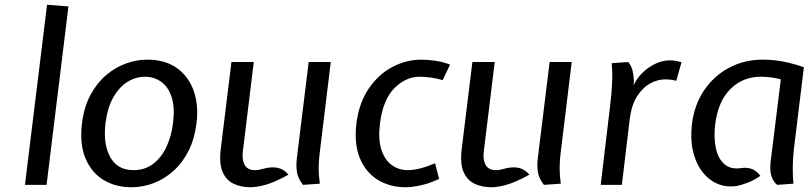

<svg xmlns="http://www.w3.org/2000/svg" viewBox="-20 -778 3417 808"><path d="M85 0 178 -758 268 -751 176 0Z M533 10Q466 10 415.2 -21Q364.5 -52 339.5 -112Q314.5 -172 325 -259Q333.5 -327.5 360.5 -378Q387.5 -428.5 426.2 -461.5Q465 -494.5 510 -510.8Q555 -527 599 -527Q675.5 -527 725 -491.2Q774.5 -455.5 795.5 -394.8Q816.5 -334 807 -259Q799 -194 773.8 -143.8Q748.5 -93.5 710.5 -59.2Q672.5 -25 627 -7.5Q581.5 10 533 10ZM542 -62Q590.5 -62 625.2 -89Q660 -116 680.8 -160.8Q701.5 -205.5 708 -259Q716.5 -326 702.2 -369.5Q688 -413 658 -434Q628 -455 590 -455Q552 -455 517.2 -434Q482.5 -413 457.5 -369.5Q432.5 -326 424 -259Q413.5 -172 443.8 -117Q474 -62 542 -62Z M1034 10Q994.5 10 963.5 -4.5Q932.5 -19 917 -54Q901.5 -89 909 -151L954 -517H1048L1002 -141Q997.5 -106.5 1009.5 -84.2Q1021.5 -62 1053 -62Q1065 -62 1074.2 -64.5Q1083.5 -67 1097 -70Q1127 -77 1151.2 -71Q1175.5 -65 1194 -43Q1137 -11.5 1099 -0.8Q1061 10 1034 10ZM1255 0Q1234 -27 1229.8 -53.5Q1225.5 -80 1229 -110L1279 -517H1372L1325 -131Q1321.5 -103.5 1321.2 -72Q1321 -40.5 1326 -5Z M1688 10Q1621 10 1570.2 -21Q1519.5 -52 1494.5 -112Q1469.5 -172 1480 -259Q1491 -345.5 1531.8 -405.2Q1572.5 -465 1631 -496Q1689.5 -527 1754 -527Q1781 -527 1813 -522.2Q1845 -517.5 1874 -506L1843 -441Q1815.5 -448.5 1791.5 -451.8Q1767.5 -455 1745 -455Q1688 -455 1640 -407.2Q1592 -359.5 1579 -259Q1571 -191.5 1585 -148Q1599 -104.5 1628.8 -83.2Q1658.5 -62 1697 -62Q1719 -62 1746.8 -68.8Q1774.5 -75.5 1811 -91L1828 -25Q1784.5 -5 1748 2.5Q1711.5 10 1688 10Z M2048 10Q2008.5 10 1977.5 -4.5Q1946.5 -19 1931 -54Q1915.5 -89 1923 -151L1968 -517H2062L2016 -141Q2011.5 -106.5 2023.5 -84.2Q2035.5 -62 2067 -62Q2079 -62 2088.2 -64.5Q2097.5 -67 2111 -70Q2141 -77 2165.2 -71Q2189.5 -65 2208 -43Q2151 -11.5 2113 -0.8Q2075 10 2048 10ZM2269 0Q2248 -27 2243.8 -53.5Q2239.5 -80 2243 -110L2293 -517H2386L2339 -131Q2335.5 -103.5 2335.2 -72Q2335 -40.5 2340 -5Z M2508 0 2548 -337Q2554 -383 2556 -430Q2558 -477 2554 -512L2624 -517Q2637.5 -500.5 2642 -480.8Q2646.5 -461 2648 -437L2646 -419L2656 -437Q2680 -475.5 2719.8 -499.8Q2759.5 -524 2800 -524Q2811.5 -524 2823 -522Q2834.5 -520 2848 -516L2826 -438Q2811 -442 2799.5 -443Q2788 -444 2779 -444Q2748 -444 2716.5 -427Q2685 -410 2661.2 -373Q2637.5 -336 2630 -276L2597 0Z M3078 5Q3033.5 11 2996.2 -6Q2959 -23 2933 -58.5Q2907 -94 2895.8 -144.5Q2884.5 -195 2892 -256Q2902 -337.5 2943.5 -398.5Q2985 -459.5 3048.8 -493.2Q3112.5 -527 3190 -527Q3218 -527 3245.2 -523.8Q3272.5 -520.5 3301.2 -513.5Q3330 -506.5 3363 -495L3324 -176Q3316.5 -116 3316.2 -73.8Q3316 -31.5 3319 -5L3251 0Q3237 -9 3227.8 -33.5Q3218.5 -58 3223 -97L3266 -444Q3243.5 -450 3223.5 -452.5Q3203.5 -455 3181 -455Q3106 -455 3054 -403.5Q3002 -352 2990 -256Q2983 -199.5 2992.5 -154.8Q3002 -110 3029 -86.8Q3056 -63.5 3102 -71Q3124 -74 3143.8 -67Q3163.5 -60 3180 -38Q3154.5 -20 3127.5 -9.5Q3100.5 1 3078 5Z"/></svg>

Font: Expletus Sans
Style: Italic
Weight: 400
Italic angle: -7°
Designer: Jasper de Waard
Foundry: Designtown
Version: Version 7.500